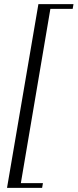

<svg xmlns="http://www.w3.org/2000/svg" viewBox="-20 -760 376 930"><path d="M14 150 166 -740H336L332 -717H224L81 127H188L184 150Z"/></svg>

Font: Spectral SC SemiBold
Style: Italic
Weight: 600
Italic angle: -10°
Designer: Jean-Baptiste Levee
Foundry: Production Type
Version: Version 2.001